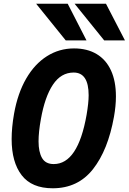

<svg xmlns="http://www.w3.org/2000/svg" viewBox="-20 -995 691 1031"><path d="M42.5 -248Q42.5 -310.5 55.5 -384.5Q75 -494 120.5 -572.8Q166 -651.5 232 -693.2Q298 -735 377.5 -735Q448 -735 498.5 -705Q549 -675 575.8 -617.2Q602.5 -559.5 602.5 -477Q602.5 -426.5 592 -368Q560 -189 479.2 -86.5Q398.5 16 263 16Q150.5 16 96.5 -54Q42.5 -124 42.5 -248ZM445 -378.5Q456 -443 456 -483.5Q456 -605.5 375.5 -605.5Q307.5 -605.5 264 -540Q220.5 -474.5 199.5 -355Q187 -286 187 -236Q187 -179 205.8 -146.5Q224.5 -114 268.5 -114Q398.5 -114 445 -378.5ZM174 -975H343.5L444.5 -778H333ZM380.5 -975H549L651 -778H539.5Z"/></svg>

Font: JuliaMono ExtraBoldItalic
Style: Regular
Weight: 800
Italic angle: -9°
Monospace: yes
Designer: cormullion
Foundry: corm
Version: Version 0.049; ttfautohint (v1.8.4)